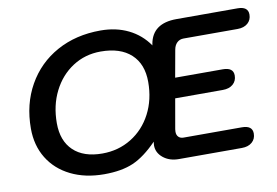

<svg xmlns="http://www.w3.org/2000/svg" viewBox="-76 -836 1402 972"><g transform="rotate(-10 625.0 -350.0)"><path d="M60 -282Q60 -407 115 -504.5Q170 -602 268 -656Q366 -710 493 -710Q573 -710 636 -679Q699 -648 739 -590L740 -597Q758 -700 882 -700H1196Q1250 -700 1250 -659Q1250 -631 1230.5 -614Q1211 -597 1178 -597H900Q880 -597 866.5 -584Q853 -571 849 -548L824 -409H1069Q1123 -409 1123 -368Q1123 -340 1103.5 -323Q1084 -306 1051 -306H806L779 -152Q778 -147 778 -139Q778 -122 787.5 -112.5Q797 -103 813 -103H1113Q1167 -103 1167 -62Q1167 -34 1147.5 -17Q1128 0 1095 0H771Q723 0 691 -26Q659 -52 659 -90Q659 -98 660 -102L661 -109Q596 -42 536 -16Q476 10 386 10Q289 10 215 -26.5Q141 -63 100.5 -129Q60 -195 60 -282ZM686 -412Q686 -504 631 -554.5Q576 -605 475 -605Q395 -605 331 -563.5Q267 -522 230.5 -449.5Q194 -377 194 -286Q194 -195 246.5 -145Q299 -95 395 -95Q478 -95 544.5 -136Q611 -177 648.5 -249Q686 -321 686 -412Z"/></g></svg>

Font: Kodchasan
Style: Bold Italic
Weight: 700
Italic angle: -10°
Version: Version 1.000; ttfautohint (v1.6)